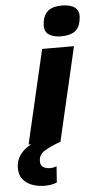

<svg xmlns="http://www.w3.org/2000/svg" viewBox="-129 -758 522 1021"><g transform="rotate(-5 132.0 -247.5)"><path d="M225 -558Q181 -558 156.5 -576Q132 -594 137 -634Q142 -680 168 -700.5Q194 -721 241 -721Q287 -721 311 -702.5Q335 -684 330 -646Q325 -597 298.5 -577.5Q272 -558 225 -558ZM69 226Q33 226 2 215Q-29 204 -48 180.5Q-67 157 -67 120Q-67 81 -45.5 50.5Q-24 20 15 0H1L117 -500H287L171 0Q121 18 87 38Q53 58 53 94Q53 118 69 126.5Q85 135 105 135Q115 135 123.5 133Q132 131 139 128L133 214Q118 221 101 223.5Q84 226 69 226Z"/></g></svg>

Font: Work Sans
Style: Bold Italic
Weight: 700
Italic angle: -13°
Designer: Wei Huang
Foundry: Wei Huang
Version: Version 2.010; ttfautohint (v1.8.3)